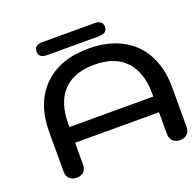

<svg xmlns="http://www.w3.org/2000/svg" viewBox="-114 -743 890 873"><g transform="rotate(-20 331.0 -306.5)"><path d="M67 -37V-228Q67 -367 146 -445.5Q225 -524 364 -524Q456 -524 523.5 -488.5Q591 -453 626.5 -386Q662 -319 662 -228V-37Q662 -15 649 -2.5Q636 10 614 10Q593 10 580 -2.5Q567 -15 567 -37V-142H161V-37Q161 -15 148.5 -2.5Q136 10 114 10Q92 10 79.5 -2.5Q67 -15 67 -37ZM567 -218V-231Q567 -335 515 -390.5Q463 -446 364 -446Q265 -446 213 -391.5Q161 -337 161 -231V-218ZM138 -591Q138 -609 148.5 -616Q159 -623 179 -623H428Q448 -623 458.5 -615.5Q469 -608 469 -591Q469 -560 428 -560H179Q138 -560 138 -591Z"/></g></svg>

Font: Kodchasan Medium
Style: Regular
Weight: 500
Designer: Katatrad Aksorn Co.,Ltd.
Foundry: Cadson Demak Co.,Ltd.
Version: Version 1.000; ttfautohint (v1.6)